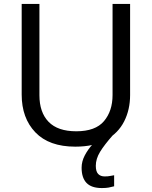

<svg xmlns="http://www.w3.org/2000/svg" viewBox="-20 -734 771 974"><path d="M466 107Q466 136 478 148.5Q490 161 511 161Q528 161 539.5 158.5Q551 156 559 155V211Q545 215 531 217.5Q517 220 497 220Q444 220 419 194Q394 168 394 117Q394 85 410 54.5Q426 24 449 -1Q472 -26 492 -40L555 -51Q509 1 487.5 36.5Q466 72 466 107ZM640 -252Q640 -178 610 -118.5Q580 -59 518.5 -24.5Q457 10 362 10Q229 10 159.5 -62.5Q90 -135 90 -254V-714H180V-251Q180 -164 226.5 -116Q273 -68 367 -68Q464 -68 507.5 -119.5Q551 -171 551 -252V-714H640Z"/></svg>

Font: Noto Sans Adlam Unjoined
Style: Regular
Weight: 400
Designer: Mark Jamra, Neil Patel
Foundry: JamraPatel LLC
Version: Version 3.001